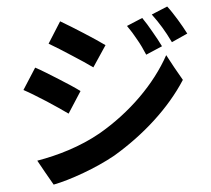

<svg xmlns="http://www.w3.org/2000/svg" viewBox="-56 -858 1053 957"><g transform="rotate(-5 470.0 -379.5)"><path d="M731 -678C716 -705 700 -731 686 -751L607 -718C624 -694 638 -671 651 -647C665 -623 677 -598 690 -567L772 -602C761 -625 746 -652 731 -678ZM862 -727C846 -753 830 -778 815 -797L735 -764C753 -740 767 -719 781 -696C795 -673 808 -649 823 -618L903 -654C892 -676 877 -702 862 -727ZM319 -596C358 -571 396 -546 422 -527L492 -632C467 -650 430 -675 389 -701C350 -726 308 -752 277 -770L210 -664C241 -646 281 -621 319 -596ZM138 -25 174 38C257 22 392 -26 488 -80C641 -171 775 -292 861 -426L824 -491L789 -556C714 -419 583 -288 423 -196C321 -139 209 -106 103 -88ZM246 -483C206 -508 165 -534 133 -551L65 -445C97 -428 136 -403 176 -378C214 -353 253 -327 279 -308L348 -415C324 -433 286 -458 246 -483Z"/></g></svg>

Font: GenSekiGothic2 TW B
Style: Regular
Weight: 700
Version: Version 2.100;PS 2.1;hotconv 16.6.51;makeotf.lib2.5.65220 DE